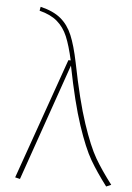

<svg xmlns="http://www.w3.org/2000/svg" viewBox="-53 -776 564 821"><g transform="rotate(5 229.0 -365.5)"><path d="M258 -511Q290 -350 322 -254.5Q354 -159 382 -111Q410 -63 455 -4L434 5Q390 -53 361.5 -102Q333 -151 301.5 -245.5Q270 -340 239 -497L64 5L43 0L226 -519H236Q222 -582 206 -620Q190 -658 161.5 -682.5Q133 -707 85 -719L88 -736Q143 -723 175 -696.5Q207 -670 225 -627Q243 -584 258 -511Z"/></g></svg>

Font: Fira Sans Thin
Style: Regular
Weight: 100
Designer: bBox Type GmbH & Carrois Corporate GbR & Edenspiekermann AG
Foundry: bBox Type GmbH & Carrois Corporate GbR & Edenspiekermann AG
Version: Version 4.301